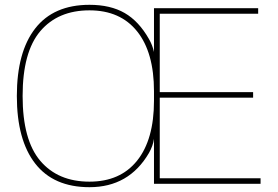

<svg xmlns="http://www.w3.org/2000/svg" viewBox="-20 -764 1154 798"><path d="M1053 -730V-707H644V-381H1032V-358H644V-23H1063V0H620V-187Q616 -158 599 -128Q516 14 352 14Q203 14 126.5 -84Q50 -182 50 -365Q50 -548 126.5 -646Q203 -744 352 -744Q439 -744 498 -710Q557 -676 599 -602Q614 -576 620 -548V-730ZM352 -9Q480 -9 550 -96.5Q620 -184 620 -345V-385Q620 -546 550 -633.5Q480 -721 352 -721Q221 -721 147.5 -634.5Q74 -548 74 -365Q74 -182 147.5 -95.5Q221 -9 352 -9Z"/></svg>

Font: Nacelle Thin
Style: Regular
Weight: 100
Designer: Sora Sagano
Foundry: Sora Sagano
Version: Version 1.000;FEAKit 1.0